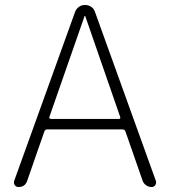

<svg xmlns="http://www.w3.org/2000/svg" viewBox="-20 -750 676 770"><path d="M319 -685 178 -281Q177 -278 179 -275.5Q181 -273 184 -273H457Q464 -273 462 -281L322 -685Q322 -686 320 -686Q319 -686 319 -685ZM54 0Q44 0 39 -8Q34 -16 37 -25L281 -702Q286 -715 296.5 -722.5Q307 -730 321 -730Q335 -730 346 -722.5Q357 -715 361 -702L605 -25Q608 -16 603 -8Q598 0 588 0Q576 0 566 -7Q556 -14 552 -25L483 -223Q480 -231 471 -231H169Q161 -231 158 -223L89 -25Q81 0 54 0Z"/></svg>

Font: Rounded Mplus 1c Light
Style: Regular
Weight: 300
Version: Version 1.059.20150529